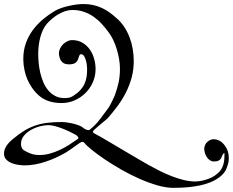

<svg xmlns="http://www.w3.org/2000/svg" viewBox="-29 -676 1144 943"><path d="M208 -61.5Q190.9 -61.5 167.7 -55.7Q144.5 -49.8 123.8 -38.3Q103 -26.9 88.6 -9.5Q74.2 7.8 74.2 30.3Q74.2 40 77.1 48.1Q80.1 56.2 86.9 61Q103.5 71.8 122.6 78.6Q141.6 85.4 165 85.4Q190.4 85.4 215.3 78.6Q240.2 71.8 264.4 60.5Q288.6 49.3 311 34.9Q333.5 20.5 354 5.9Q354.5 5.9 355.5 3.4Q355.5 2.4 356 1.5Q356 -1.5 352.3 -5.9Q348.6 -10.3 343.3 -13.7Q331.1 -20.5 314 -28.8Q296.9 -37.1 278.1 -44.4Q259.3 -51.8 241 -56.6Q222.7 -61.5 208 -61.5ZM311 -359.9Q301.3 -359.9 293.5 -361.8Q285.6 -363.8 278.8 -369.1Q269 -377.4 264.6 -390.6Q260.3 -403.8 260.3 -414.1Q260.3 -425.8 265.9 -437.5Q271.5 -449.2 280.5 -458.3Q289.6 -467.3 301.3 -473.1Q313 -479 325.2 -479Q354 -479 375.7 -466.3Q397.5 -453.6 411.9 -433.1Q426.3 -412.6 433.3 -387.2Q440.4 -361.8 440.4 -336.4Q440.4 -302.2 427 -272Q413.6 -241.7 390.6 -219Q367.7 -196.3 337.6 -183.1Q307.6 -169.9 273.9 -169.9Q210.9 -169.9 171.1 -199.5Q131.3 -229 105 -287.1Q96.7 -305.7 91.1 -332.5Q85.4 -359.4 85.4 -386.2Q85.4 -428.7 98.1 -464.1Q110.8 -499.5 132.8 -529.1Q154.8 -558.6 183.8 -582.5Q212.9 -606.4 245.1 -625Q257.3 -631.8 274.4 -637.5Q291.5 -643.1 310.1 -647.2Q328.6 -651.4 346.9 -653.8Q365.2 -656.2 379.4 -656.2Q405.3 -656.2 427.7 -651.4Q450.2 -646.5 470 -637.5Q489.7 -628.4 508.1 -615.5Q526.4 -602.5 543.9 -586.4Q565.9 -567.4 581.8 -543Q597.7 -518.6 607.9 -491.2Q618.2 -463.9 623 -434.6Q627.9 -405.3 627.9 -376Q627.9 -333.5 617.7 -295.4Q607.4 -257.3 589.8 -222.4Q572.3 -187.5 548.6 -155.5Q524.9 -123.5 498.5 -93.8Q496.6 -91.8 488.5 -85.2Q480.5 -78.6 470.5 -70.3Q460.4 -62 450.2 -53.2Q439.9 -44.4 433.6 -38.1Q429.7 -34.7 428.7 -33Q427.7 -31.2 427.7 -28.8Q427.7 -23.9 434.1 -21Q449.2 -13.2 474.1 1.2Q499 15.6 526.4 32Q553.7 48.3 579.8 63.7Q606 79.1 623.5 89.4Q635.7 96.2 655.5 108.2Q675.3 120.1 700.2 134Q725.1 147.9 754.2 162.6Q783.2 177.2 813.2 189Q843.3 200.7 873 208Q902.8 215.3 930.2 215.3Q939 215.3 952.4 213.4Q965.8 211.4 980.7 207Q995.6 202.6 1010.5 195.6Q1025.4 188.5 1036.6 178.2Q1049.3 168.9 1056.6 157.2Q1064 145.5 1067.9 132.1Q1071.8 118.7 1072.8 104.5Q1073.7 90.3 1073.7 76.2Q1070.3 76.2 1067.9 78.9Q1065.4 81.5 1063.7 85.4Q1062 89.4 1060.3 93.8Q1058.6 98.1 1056.6 101.6Q1053.7 107.9 1045.2 112.5Q1036.6 117.2 1021.5 117.2Q1011.7 117.2 1003.2 111.8Q994.6 106.4 988.3 97.7Q981.9 88.9 978 77.4Q974.1 65.9 974.1 53.2Q974.1 46.9 977.3 38.8Q980.5 30.8 984.9 25.4Q995.1 15.1 1003.2 11.5Q1011.2 7.8 1019 7.8Q1034.7 7.8 1049.3 15.4Q1064 22.9 1076.2 40.5Q1086.4 54.7 1090.6 69.1Q1094.7 83.5 1094.7 101.6Q1094.7 117.2 1090.6 130.9Q1086.4 144.5 1079.6 160.6Q1066.9 181.2 1047.1 195.6Q1027.3 210 1003.9 219.5Q980.5 229 954.6 234.4Q928.7 239.7 904.3 242.4Q879.9 245.1 858.6 245.8Q837.4 246.6 822.8 246.6Q786.1 246.6 742.7 233.9Q699.2 221.2 654.1 201.2Q608.9 181.2 565.4 156.2Q522 131.3 485.6 106.7Q449.2 82 422.9 60.8Q396.5 39.6 386.2 26.4Q382.3 22.5 379.9 21.5Q377.4 20.5 376 20.5Q373.5 20.5 369.9 22.2Q366.2 23.9 361.8 26.4Q355 31.2 345.7 37.8Q336.4 44.4 326.9 51.3Q317.4 58.1 308.1 64.2Q298.8 70.3 292.5 74.2Q269 87.4 244.6 98.6Q220.2 109.9 194.8 118.2Q169.4 126.5 143.8 131.3Q118.2 136.2 92.8 136.2Q77.6 136.2 59.8 133.5Q42 130.9 26.6 124.3Q11.2 117.7 1 106.7Q-9.3 95.7 -9.3 78.6Q-9.3 59.6 2 41.7Q13.2 23.9 36.6 4.9Q63.5 -17.6 88.9 -33.2Q114.3 -48.8 141.8 -58.6Q169.4 -68.4 201.2 -72.5Q232.9 -76.7 272.9 -76.7Q283.7 -76.7 297.1 -75Q310.5 -73.2 324 -70.3Q337.4 -67.4 349.9 -63.2Q362.3 -59.1 371.1 -54.2Q375.5 -51.8 379.2 -48.6Q382.8 -45.4 387 -43Q391.1 -40.5 395.8 -38.8Q400.4 -37.1 406.2 -37.1Q407.2 -37.1 408.4 -37.1Q409.7 -37.1 410.6 -38.1Q439.5 -61 461.2 -89.4Q482.9 -117.7 505.4 -148.4Q508.8 -154.3 513.2 -162.6Q517.6 -170.9 522 -179.7Q526.4 -188.5 529.8 -196.3Q533.2 -204.1 535.6 -209.5Q541.5 -226.6 546.1 -242.2Q550.8 -257.8 554 -273.2Q557.1 -288.6 558.6 -304.7Q560.1 -320.8 560.1 -338.9Q560.1 -361.3 555.9 -386Q551.8 -410.6 544.4 -434.6Q537.1 -458.5 526.9 -480Q516.6 -501.5 504.4 -517.6Q489.3 -538.1 471.4 -557.9Q453.6 -577.6 431.9 -593Q410.2 -608.4 384 -617.7Q357.9 -627 326.2 -627Q308.6 -627 291 -621.1Q273.4 -615.2 257.3 -605.7Q241.2 -596.2 226.8 -584Q212.4 -571.8 201.2 -559.1Q189.9 -545.9 181.9 -528.8Q173.8 -511.7 168.7 -492.2Q163.6 -472.7 161.1 -451.9Q158.7 -431.2 158.7 -411.6Q158.7 -391.1 160.9 -366.9Q163.1 -342.8 168.7 -318.8Q174.3 -294.9 183.8 -272.2Q193.4 -249.5 207.8 -232.4Q222.2 -215.3 241.9 -204.8Q261.7 -194.3 288.1 -194.3Q301.3 -194.3 311 -196.5Q320.8 -198.7 330.6 -205.1Q352.1 -218.8 365.5 -233.6Q378.9 -248.5 386.2 -264.6Q393.6 -280.8 396.2 -298.6Q398.9 -316.4 398.9 -336.4Q398.9 -342.3 397.7 -354.5Q396.5 -366.7 393.1 -378.9Q389.6 -391.1 384 -400.4Q378.4 -409.7 369.1 -409.7Q364.3 -409.7 362.1 -406Q359.9 -402.3 358.2 -396.7Q356.4 -391.1 354.2 -384.8Q352.1 -378.4 347.4 -372.8Q342.8 -367.2 334.2 -363.5Q325.7 -359.9 311 -359.9Z"/></svg>

Font: IM FELL French Canon
Style: Italic
Weight: 400
Italic angle: -17°
Designer: Igino Marini
Foundry: Igino Marini
Version: 3.00